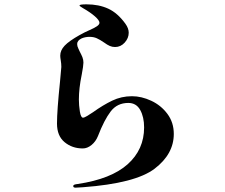

<svg xmlns="http://www.w3.org/2000/svg" viewBox="-20 -823 1040 886"><path d="M318 36Q318 31 323.5 29Q329 27 339 26Q493 3 569 -65Q645 -133 645 -235Q645 -283 627 -315.5Q609 -348 572 -348Q521 -348 491 -309Q461 -270 432 -195Q422 -170 402.5 -154Q383 -138 362 -138Q313 -138 278 -167Q243 -196 243 -253Q243 -312 257 -447Q263 -513 263 -514Q263 -529 260.5 -543.5Q258 -558 258 -566Q258 -591 278.5 -612.5Q299 -634 347 -661Q372 -675 393 -684Q416 -694 427.5 -702Q439 -710 439 -718Q439 -729 418 -747.5Q397 -766 362 -786Q360 -788 353.5 -791.5Q347 -795 347 -798Q347 -803 379 -803Q436 -803 479.5 -783Q523 -763 559 -713Q574 -692 574 -672Q574 -647 555.5 -626.5Q537 -606 511 -606Q498 -606 486.5 -611Q475 -616 460 -627Q441 -640 426.5 -646.5Q412 -653 393 -653Q374 -653 357 -646Q336 -636 336 -620Q336 -610 341.5 -599Q347 -588 348 -585Q356 -570 360.5 -558.5Q365 -547 365 -534Q365 -520 357 -478Q344 -415 344 -364Q344 -337 348.5 -308.5Q353 -280 363 -280Q369 -280 381.5 -287.5Q394 -295 409 -305Q455 -338 497.5 -358.5Q540 -379 589 -379Q633 -379 678 -358Q723 -337 752.5 -297.5Q782 -258 782 -205Q782 -112 693.5 -44.5Q605 23 363 41L329 43Q318 43 318 36Z"/></svg>

Font: Shippori Mincho ExtraBold
Style: Regular
Weight: 800
Designer: FONTDASU
Foundry: FONTDASU / Google Inc. / but / Adobe
Version: Version 3.110; ttfautohint (v1.8.3)